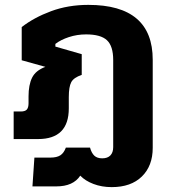

<svg xmlns="http://www.w3.org/2000/svg" viewBox="-20 -570 700 787"><path d="M309 150Q280 194 211 194H113L121 76H186Q213 76 227.5 66.5Q242 57 250 35H349Q355 57 366.5 68Q378 79 399 79Q421 79 432.5 67Q444 55 444 33V-324Q444 -381 418.5 -405Q393 -429 333 -429Q296 -429 262.5 -418Q229 -407 207 -390V-379L315 -348V-263Q282 -252 272 -233Q262 -214 262 -172V-126Q262 0 136 0H36V-113H65Q83 -113 90 -121Q97 -129 97 -147V-175Q97 -222 111.5 -251.5Q126 -281 166 -296L69 -323V-459Q119 -498 189 -524Q259 -550 342 -550Q606 -550 606 -325V36Q606 110 561.5 153.5Q517 197 438 197Q397 197 363 184Q329 171 309 150Z"/></svg>

Font: Kanit SemiBold
Style: Regular
Weight: 600
Designer: Katatrad Team
Foundry: CadsonDemak
Version: Version 1.030